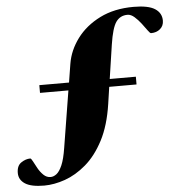

<svg xmlns="http://www.w3.org/2000/svg" viewBox="-83 -785 907 963"><g transform="rotate(-5 370.0 -303.0)"><path d="M101 124Q35.5 124 4.8 104Q-26 84 -26 49.5Q-26 13 -3.2 -2.2Q19.5 -17.5 42.5 -17.5Q47 -17.5 54.8 -2.2Q62.5 13 73.8 33.2Q85 53.5 100.8 68.8Q116.5 84 136.5 84Q151.5 84 166.5 72.5Q181.5 61 194.8 30.8Q208 0.5 217 -57L263 -341H120V-380H269.5L284.5 -473.5Q295.5 -540.5 339 -599Q382.5 -657.5 455 -693.8Q527.5 -730 624.5 -730Q699 -730 732.2 -708.5Q765.5 -687 765.5 -648.5Q765.5 -622.5 747.2 -606.8Q729 -591 701 -591Q696 -591 685 -606.5Q674 -622 658.8 -642Q643.5 -662 626 -677.5Q608.5 -693 591 -693Q554 -693 533.2 -663.5Q512.5 -634 500 -551L474.5 -380H606V-341H468.5L456 -256Q440 -148.5 401.8 -75.2Q363.5 -2 312.2 41.8Q261 85.5 206 104.8Q151 124 101 124Z"/></g></svg>

Font: Newsreader 72pt ExtraBold
Style: Italic
Weight: 800
Italic angle: -17°
Designer: Hugues Gentile
Foundry: Production Type
Version: Version 1.003; ttfautohint (v1.8.3)